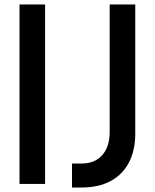

<svg xmlns="http://www.w3.org/2000/svg" viewBox="-20 -820 690 856"><path d="M67 0V-800H181V0ZM344 16H301V-91H344Q403 -91 436 -128.5Q469 -166 469 -233V-800H583V-223Q583 -149 554.5 -95Q526 -41 472.5 -12.5Q419 16 344 16Z"/></svg>

Font: Martian Mono SemiCondensed
Style: Regular
Weight: 400
Width: 4
Designer: Roman Shamin
Foundry: Evil Martians
Version: Version 1.000